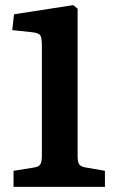

<svg xmlns="http://www.w3.org/2000/svg" viewBox="-20 -732 451 752"><path d="M33 0V-63L114 -76Q133 -79 138.5 -89.5Q144 -100 144 -123V-554Q144 -580 139 -591.5Q134 -603 104 -606L28 -614L35 -676L267 -712L284 -698V-120Q284 -97 290.5 -88Q297 -79 316 -76L391 -63V0Z"/></svg>

Font: Literata SemiBold
Style: Regular
Weight: 600
Designer: Latin by Veronika Burian and Jose Scaglione. Greek by Irene Vlachou. Cyrillic by Vera Evstafieva.
Foundry: TypeTogether
Version: Version 3.103; ttfautohint (v1.8.4.7-5d5b);gftools[0.9.29]